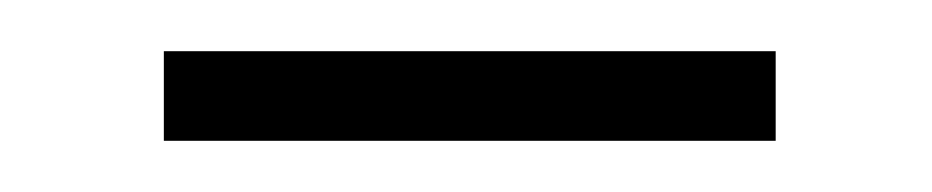

<svg xmlns="http://www.w3.org/2000/svg" viewBox="-20 -311 364 75"><path d="M44 -256H283V-291H44Z"/></svg>

Font: Kinto Sans Thin
Style: Regular
Weight: 100
Designer: Authors: Ryoko NISHIZUKA  (kana & ideographs); Paul D. Hunt (Latin, Greek & Cyrillic); Wenlong ZHANG  (bopomofo); Sandol
Foundry: Adobe Systems Incorporated, ookami Inc.
Version: Version 0.001